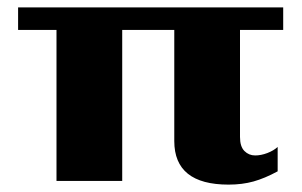

<svg xmlns="http://www.w3.org/2000/svg" viewBox="-20 -490 818 520"><path d="M452 -108V-409H311V0H133V-409H29V-470H747V-409H630V-119Q630 -93 642 -81Q654 -69 671 -69Q687 -69 704 -75.5Q721 -82 732 -92V-26Q697 -7 666.5 1.5Q636 10 599 10Q452 10 452 -108Z"/></svg>

Font: Taviraj
Style: Bold
Weight: 700
Designer: Katatrad Team
Foundry: CadsonDemak
Version: Version 1.001